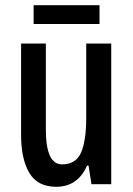

<svg xmlns="http://www.w3.org/2000/svg" viewBox="-20 -707 509 737"><path d="M407 -540V0H331L320 -71H314Q278 10 196 10Q124 10 92.5 -43.5Q61 -97 61 -188V-540H156V-210Q156 -76 218 -76Q271 -76 291 -121Q311 -166 311 -256V-540ZM362 -687V-615H109V-687Z"/></svg>

Font: Noto Sans Thai ExtCond Med
Style: Regular
Weight: 500
Width: 2
Designer: Monotype Design Team
Foundry: Monotype Imaging Inc.
Version: Version 2.002; ttfautohint (v1.8.4.7-5d5b)